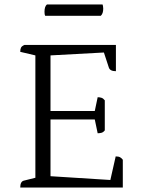

<svg xmlns="http://www.w3.org/2000/svg" viewBox="-20 -843 636 863"><path d="M71 0Q71 -27 87 -31L139 -44V-594L71 -610Q71 -622 74.5 -629Q78 -636 90 -641H501V-523Q474 -523 469 -540L447 -607L207 -594V-344H406L419 -406Q428 -406 436 -403.5Q444 -401 451 -392V-257Q444 -248 435.5 -246Q427 -244 419 -244L406 -306H207V-51L476 -34L500 -140Q513 -140 520 -136Q527 -132 532 -125V0ZM433 -772H183Q180 -777 180 -790Q180 -814 191 -823H441Q442 -821 443 -815.5Q444 -810 444 -804Q444 -782 433 -772Z"/></svg>

Font: Petrona Light
Style: Regular
Weight: 300
Designer: Ringo R. Seeber
Foundry: Ringo R. Seeber
Version: Version 2.001; ttfautohint (v1.8.3)